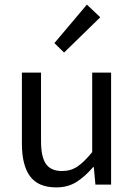

<svg xmlns="http://www.w3.org/2000/svg" viewBox="-20 -801 584 833"><path d="M224 12Q146 12 110.5 -36Q75 -84 75 -178V-486H158V-189Q158 -120 179.5 -89.5Q201 -59 249 -59Q287 -59 316 -78.5Q345 -98 380 -141V-486H462V0H394L387 -76H384Q350 -36 312.5 -12Q275 12 224 12ZM258 -573 216 -614 357 -781 415 -726Z"/></svg>

Font: Source Sans Pro
Style: Regular
Weight: 400
Designer: Paul D. Hunt
Foundry: Adobe Systems Incorporated
Version: Version 2.021;PS 2.000;hotconv 1.0.86;makeotf.lib2.5.63406